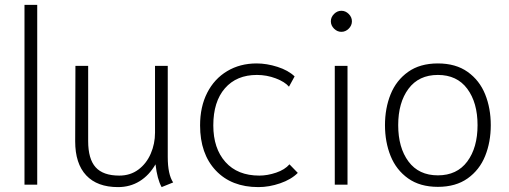

<svg xmlns="http://www.w3.org/2000/svg" viewBox="-20 -754 2079 784"><path d="M80 -734H132V0H80Z M287 -177 288 -485H340V-178Q340 -105 370.5 -71Q401 -37 467 -37Q512 -37 545 -61.5Q578 -86 595.5 -126.5Q613 -167 613 -212V-485H665V-113Q665 -42 687 -9L640 10Q622 -22 615 -83Q589 -38 550 -14Q511 10 462 10Q377 10 332 -38Q287 -86 287 -177Z M797 -242Q797 -318 826 -375Q855 -432 907.5 -463.5Q960 -495 1028 -495Q1069 -495 1113 -481Q1157 -467 1183 -442L1160 -400Q1143 -420 1106 -434Q1069 -448 1029 -448Q946 -448 898.5 -393.5Q851 -339 851 -242Q851 -148 900.5 -92.5Q950 -37 1039 -37Q1072 -37 1107.5 -49Q1143 -61 1162 -83L1196 -48Q1169 -21 1124 -5.5Q1079 10 1035 10Q925 10 861 -58Q797 -126 797 -242Z M1331 -667Q1331 -684 1344 -697Q1357 -710 1374 -710Q1391 -710 1404 -697Q1417 -684 1417 -667Q1417 -650 1404 -637Q1391 -624 1374 -624Q1357 -624 1344 -637Q1331 -650 1331 -667ZM1347 -485H1399V0H1347Z M1552 -243Q1552 -312 1575 -369Q1598 -426 1646.5 -460.5Q1695 -495 1768 -495Q1841 -495 1889.5 -460.5Q1938 -426 1961 -369Q1984 -312 1984 -243Q1984 -174 1961 -117Q1938 -60 1889.5 -25.5Q1841 9 1768 9Q1695 9 1646.5 -25.5Q1598 -60 1575 -117Q1552 -174 1552 -243ZM1930 -243Q1930 -335 1888 -391.5Q1846 -448 1768 -448Q1690 -448 1648 -391.5Q1606 -335 1606 -243Q1606 -151 1648 -94.5Q1690 -38 1768 -38Q1846 -38 1888 -94.5Q1930 -151 1930 -243Z"/></svg>

Font: Niramit ExtraLight
Style: Regular
Weight: 200
Designer: Katatrad Aksorn Co.,Ltd.
Foundry: Cadson Demak Co.,Ltd.
Version: Version 1.000; ttfautohint (v1.6)